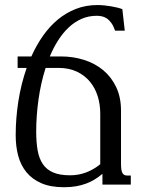

<svg xmlns="http://www.w3.org/2000/svg" viewBox="-20 -747 598 777"><path d="M371.6 -683.1Q338.4 -683.1 310.1 -670.7Q281.7 -658.2 258.3 -636.2Q234.9 -614.3 215.6 -584.2Q196.3 -554.2 181.6 -518.6H226.1Q275.9 -518.6 320.1 -504.6Q364.3 -490.7 397.5 -463.1Q430.7 -435.5 450.2 -394.5Q469.7 -353.5 469.7 -299.3V-85Q469.7 -69.8 471.2 -60.5Q472.7 -51.3 476.1 -45.9Q479.5 -40.5 484.1 -38.6Q488.8 -36.6 495.6 -36.6H509.3V0H394.5V-43.5Q379.9 -31.2 363.8 -21.2Q347.7 -11.2 328.9 -4.2Q310.1 2.9 287.8 6.8Q265.6 10.7 239.3 10.7Q185.1 10.7 147.7 -5.4Q110.4 -21.5 87.2 -49.8Q64 -78.1 53.7 -116.5Q43.5 -154.8 43.5 -199.7Q43.5 -268.1 54.4 -337.9Q65.4 -407.7 87.9 -472.2H51.3V-518.6H106.9Q127 -563.5 153.6 -601.6Q180.2 -639.6 213.6 -667.5Q247.1 -695.3 287.1 -710.9Q327.1 -726.6 374.5 -726.6Q388.2 -726.6 402.3 -725.1Q416.5 -723.6 429.7 -721.4Q442.9 -719.2 454.6 -716.3Q466.3 -713.4 475.1 -710L484.9 -623H445.8Q439 -642.6 430.2 -654.5Q421.4 -666.5 411.4 -672.9Q401.4 -679.2 391.1 -681.2Q380.9 -683.1 371.6 -683.1ZM126.5 -214.8Q126.5 -171.4 132.3 -138.4Q138.2 -105.5 153.3 -83Q168.5 -60.5 195.1 -49.1Q221.7 -37.6 263.7 -37.6Q330.6 -37.6 385.7 -82.5V-287.6Q385.7 -324.7 375.2 -358.2Q364.7 -391.6 343.5 -417Q322.3 -442.4 290.5 -457.3Q258.8 -472.2 216.3 -472.2H164.6Q145 -410.6 135.7 -343.8Q126.5 -276.9 126.5 -214.8Z"/></svg>

Font: Arian AMU Serif
Style: Regular
Weight: 400
Designer: Ruben Hakobyan (Tarumian)
Foundry: Ruben Hakobyan (Tarumian)
Version: Version 1.002